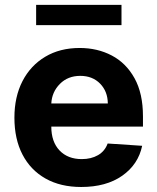

<svg xmlns="http://www.w3.org/2000/svg" viewBox="-20 -747 638 778"><path d="M308.9 10.7Q225.1 10.7 164.4 -23.6Q103.7 -57.9 71 -120.9Q38.4 -183.9 38.4 -270.2Q38.4 -354.4 71 -418Q103.7 -481.5 163.2 -517Q222.7 -552.6 302.9 -552.6Q375 -552.6 433.1 -522Q491.1 -491.5 525.2 -429.9Q559.3 -368.3 559.3 -275.6V-234H187.9V-233.7Q187.9 -172.6 221.2 -137.4Q254.6 -102.3 311.4 -102.3Q349.4 -102.3 377.1 -118.3Q404.8 -134.2 416.2 -165.5L556.1 -156.2Q540.1 -80.3 475.1 -34.8Q410.2 10.7 308.9 10.7ZM187.9 -327.8H416.9Q416.5 -376.4 385.7 -408Q354.8 -439.6 305.4 -439.6Q255 -439.6 222.7 -407Q190.3 -374.3 187.9 -327.8ZM472.3 -727.3V-645.2H126.4V-727.3Z"/></svg>

Font: Inter UI
Style: Bold
Weight: 700
Designer: Rasmus Andersson
Foundry: rsms
Version: 3.2;8d6f07862